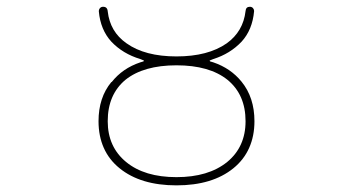

<svg xmlns="http://www.w3.org/2000/svg" viewBox="-20 -564 1040 570"><path d="M335 -64.5Q303.7 -89.8 288.1 -125Q272.5 -160.2 272.5 -204.1Q272.5 -274.4 310.5 -320.3H311.5Q343.8 -361.3 396.5 -378.9L406.2 -381.8Q407.2 -382.8 407.2 -383.8Q407.2 -384.8 406.2 -384.8L396.5 -388.7Q344.7 -404.3 310.5 -440.4Q278.3 -475.6 273.4 -530.3Q273.4 -536.1 276.9 -540Q280.3 -543.9 286.1 -543.9Q298.8 -543.9 299.8 -530.3Q306.6 -469.7 355.5 -435.5Q410.2 -396.5 503.9 -396.5Q597.7 -396.5 653.3 -435.5Q702.1 -470.7 709 -531.2Q710 -543.9 721.7 -543.9Q727.5 -543.9 731 -540Q734.4 -536.1 734.4 -531.2Q729.5 -475.6 697.3 -440.4Q663.1 -404.3 613.3 -388.7L603.5 -384.8Q602.5 -384.8 602.5 -383.8Q602.5 -382.8 603.5 -381.8L613.3 -378.9Q665 -361.3 697.3 -321.3Q735.4 -274.4 735.4 -204.1Q735.4 -160.2 719.7 -125Q704.1 -89.8 672.9 -64.5Q610.4 -13.7 503.9 -13.7Q397.5 -13.7 335 -64.5ZM352.5 -327.1Q299.8 -283.2 299.8 -204.1Q299.8 -127.9 354.5 -83Q409.2 -38.1 503.9 -38.1Q598.6 -38.1 654.3 -83Q709 -127.9 709 -204.1Q709 -283.2 655.3 -327.1Q601.6 -370.1 503.9 -370.1Q406.2 -370.1 352.5 -327.1Z"/></svg>

Font: Rounded-X Mgen+ 1mn thin
Style: Regular
Weight: 100
Designer: [Source Han Sans]
Ryoko NISHIZUKA  (kana & ideographs); Paul D. Hunt (Latin, Greek & Cyrillic); Wenlong ZHANG  (bopomofo
Version: Version 1.059.20150602